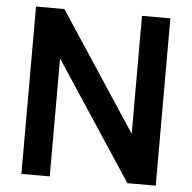

<svg xmlns="http://www.w3.org/2000/svg" viewBox="-52 -772 821 823"><g transform="rotate(5 359.0 -360.0)"><path d="M192 0H70V-720H192L526 -212.5V-720H648V0H526L192 -507.5Z"/></g></svg>

Font: Vortex Mix
Style: Bold
Weight: 700
Designer: Mikhail Sharanda
Foundry: Mikhail Sharanda
Version: Version 4.504;Glyphs 3.1.2 (3151)